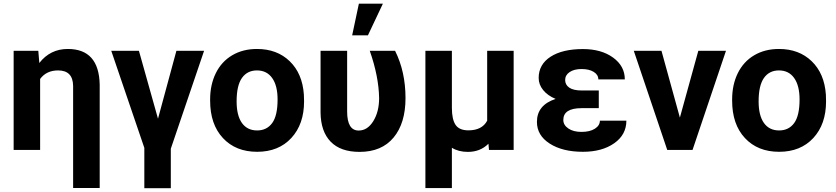

<svg xmlns="http://www.w3.org/2000/svg" viewBox="-20 -799 4454 1023"><path d="M184.1 -528.3 189.5 -463.4Q247.6 -538.1 341.3 -538.1Q507.3 -538.1 511.2 -348.1V202.6H369.6V-341.8Q368.2 -423.8 289.6 -423.8Q227.5 -423.8 193.8 -378.4V0H52.7V-528.3Z M821.8 -166.5 919.9 -528.3H1067.4L890.1 -6.8V203.6H749V-11.2L572.8 -528.3H720.2Z M1099.6 -269Q1099.6 -347.7 1129.9 -409.2Q1160.2 -470.7 1217 -504.4Q1273.9 -538.1 1349.1 -538.1Q1456.1 -538.1 1523.7 -472.7Q1591.3 -407.2 1599.1 -294.9L1600.1 -258.8Q1600.1 -137.2 1532.2 -63.7Q1464.4 9.8 1350.1 9.8Q1235.8 9.8 1167.7 -63.5Q1099.6 -136.7 1099.6 -262.7ZM1240.7 -258.8Q1240.7 -183.6 1269 -143.8Q1297.4 -104 1350.1 -104Q1401.4 -104 1430.2 -143.3Q1459 -182.6 1459 -269Q1459 -342.8 1430.2 -383.3Q1401.4 -423.8 1349.1 -423.8Q1297.4 -423.8 1269 -383.5Q1240.7 -343.3 1240.7 -258.8Z M1829.6 -528.3V-205.1Q1829.6 -103.5 1891.1 -103.5Q1938 -103.5 1969 -153.6Q2000 -203.6 2000 -276.4Q1998 -391.6 1950.2 -528.3H2085Q2140.6 -417 2140.6 -276.4Q2140.6 -142.6 2077.1 -66.2Q2013.7 10.3 1896 10.3Q1794.4 10.3 1741.7 -44.2Q1689 -98.6 1688 -199.7V-528.3ZM1892.1 -779.3H2020L1940.4 -610.8H1856.4Z M2387.7 -528.3V-224.1Q2387.7 -162.6 2407.5 -133.5Q2427.2 -104.5 2475.6 -104.5Q2548.3 -104.5 2575.7 -155.8V-528.3H2716.8V0H2585.4L2582.5 -33.2Q2539.1 10.3 2472.7 10.3Q2422.9 10.3 2387.7 -11.7V203.1H2246.6V-528.3Z M2840.8 -149.4Q2840.8 -239.3 2940.4 -272Q2897.9 -289.6 2874 -319.1Q2850.1 -348.6 2850.1 -383.8Q2850.1 -455.6 2913.3 -496.6Q2976.6 -537.6 3085.9 -537.6Q3184.1 -537.6 3246.6 -492.2Q3309.1 -446.8 3309.1 -376H3168Q3168 -400.9 3143.3 -416Q3118.7 -431.2 3078.6 -431.2Q3039.1 -431.2 3015.1 -415Q2991.2 -398.9 2991.2 -372.6Q2991.2 -347.2 3013.2 -332Q3035.2 -316.9 3079.1 -316.9H3170.4V-222.7H3077.1Q2981.4 -222.2 2981.4 -159.7Q2981.4 -132.8 3008.1 -114.5Q3034.7 -96.2 3078.1 -96.2Q3123 -96.2 3149.7 -113.3Q3176.3 -130.4 3176.3 -156.2H3317.4Q3317.4 -81.1 3252.4 -35.6Q3187.5 9.8 3085.9 9.8Q2977.1 9.8 2908.9 -33.9Q2840.8 -77.6 2840.8 -149.4Z M3602.5 -172.4 3700.7 -528.3H3848.1L3669.9 0H3535.2L3356.9 -528.3H3504.4Z M3880.9 -269Q3880.9 -347.7 3911.1 -409.2Q3941.4 -470.7 3998.3 -504.4Q4055.2 -538.1 4130.4 -538.1Q4237.3 -538.1 4304.9 -472.7Q4372.6 -407.2 4380.4 -294.9L4381.3 -258.8Q4381.3 -137.2 4313.5 -63.7Q4245.6 9.8 4131.3 9.8Q4017.1 9.8 3949 -63.5Q3880.9 -136.7 3880.9 -262.7ZM4022 -258.8Q4022 -183.6 4050.3 -143.8Q4078.6 -104 4131.3 -104Q4182.6 -104 4211.4 -143.3Q4240.2 -182.6 4240.2 -269Q4240.2 -342.8 4211.4 -383.3Q4182.6 -423.8 4130.4 -423.8Q4078.6 -423.8 4050.3 -383.5Q4022 -343.3 4022 -258.8Z"/></svg>

Font: RobotoInd
Style: Bold
Weight: 700
Designer: Google
Version: Version 2.001150; 2014